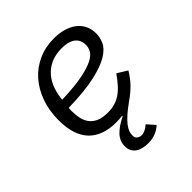

<svg xmlns="http://www.w3.org/2000/svg" viewBox="-200 -661 1001 1001"><g transform="rotate(-45 300.0 -160.5)"><path d="M319 207Q300 207 282 203Q264 199 250.5 190Q237 181 229 166.5Q221 152 221 132Q221 93 248.5 64.5Q276 36 324 13L323 9Q302 12 277 12Q179 12 126 -42.5Q73 -97 73 -209Q73 -279 94 -337.5Q115 -396 152.5 -438.5Q190 -481 242.5 -504.5Q295 -528 357 -528Q395 -528 427 -519Q459 -510 482.5 -492.5Q506 -475 519 -449Q532 -423 532 -389Q532 -362 519.5 -333Q507 -304 467.5 -279Q428 -254 353.5 -237Q279 -220 156 -217Q155 -209 155 -202.5Q155 -196 155 -194Q155 -167 160 -142Q165 -117 179 -97.5Q193 -78 218 -66.5Q243 -55 284 -55Q312 -55 334.5 -61.5Q357 -68 377.5 -81.5Q398 -95 417.5 -116.5Q437 -138 459 -169L514 -135Q491 -97 465.5 -71Q440 -45 410 -24Q373 2 349.5 22.5Q326 43 312.5 60.5Q299 78 294 92Q289 106 289 119Q289 137 300 145Q311 153 325 153Q350 153 379 127L417 170Q403 184 378.5 195.5Q354 207 319 207ZM350 -463Q272 -463 223 -416Q174 -369 163 -281L162 -271Q256 -274 313.5 -285.5Q371 -297 401.5 -313Q432 -329 442 -348Q452 -367 452 -386Q452 -402 446.5 -416Q441 -430 429 -440.5Q417 -451 397.5 -457Q378 -463 350 -463Z"/></g></svg>

Font: IBM Plex Mono
Style: Italic
Weight: 400
Italic angle: -9°
Monospace: yes
Designer: Mike Abbink, Paul van der Laan, Pieter van Rosmalen
Foundry: Bold Monday
Version: Version 2.3